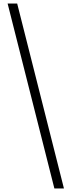

<svg xmlns="http://www.w3.org/2000/svg" viewBox="-20 -871 403 1084"><path d="M287 193 23 -851H77L341 193Z"/></svg>

Font: Noto Sans Tamil UI Condensed Light
Style: Regular
Weight: 300
Width: 3
Designer: Jelle Bosma - Monotype Design Team
Foundry: Monotype Imaging Inc.
Version: Version 2.004; ttfautohint (v1.8.4.7-5d5b)